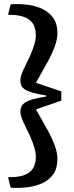

<svg xmlns="http://www.w3.org/2000/svg" viewBox="-20 -770 359 933"><path d="M79 -227Q79 -241 84 -252Q89 -263 102.5 -272Q116 -281 140.5 -288Q165 -295 205 -301V-306Q165 -312 140.5 -319Q116 -326 102.5 -334.5Q89 -343 84 -354Q79 -365 79 -379Q79 -394 86.5 -413.5Q94 -433 105.5 -455.5Q117 -478 128 -503Q139 -528 146.5 -552.5Q154 -577 154 -600Q154 -636 138.5 -657.5Q123 -679 93 -689Q63 -699 19 -698L32 -749Q76 -752 116.5 -746.5Q157 -741 189 -725Q221 -709 240 -681Q259 -653 259 -610Q259 -579 246.5 -545Q234 -511 216 -477.5Q198 -444 179.5 -412Q161 -380 147 -353L139 -373L278 -326V-281L139 -233L147 -253Q161 -226 179.5 -194.5Q198 -163 216 -129.5Q234 -96 246.5 -62Q259 -28 259 3Q259 47 240 75Q221 103 189 118.5Q157 134 116.5 139.5Q76 145 32 142L19 91Q63 92 93 82.5Q123 73 138.5 51Q154 29 154 -7Q154 -30 146.5 -54.5Q139 -79 128 -104Q117 -129 105.5 -151.5Q94 -174 86.5 -193.5Q79 -213 79 -227Z"/></svg>

Font: Roboto Serif 28pt Condensed Medium
Style: Regular
Weight: 500
Width: 3
Designer: Greg Gazdowicz
Foundry: Commercial Type
Version: Version 1.008